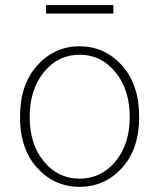

<svg xmlns="http://www.w3.org/2000/svg" viewBox="-20 -722 626 755"><path d="M58.6 -261.7Q58.6 -389.6 126.5 -464.8Q194.3 -540 293 -540Q391.6 -540 459.5 -464.8Q527.3 -389.6 527.3 -261.7Q527.3 -135.7 459.5 -61.5Q391.6 12.7 293 12.7Q194.3 12.7 126.5 -61.5Q58.6 -135.7 58.6 -261.7ZM490.2 -261.7Q490.2 -369.1 434.1 -438Q377.9 -506.8 293 -506.8Q208 -506.8 152.3 -438Q96.7 -369.1 96.7 -261.7Q96.7 -155.3 152.3 -87.4Q208 -19.5 293 -19.5Q377.9 -19.5 434.1 -87.4Q490.2 -155.3 490.2 -261.7ZM161.1 -668.9V-702.1H425.8V-668.9Z"/></svg>

Font: Gen Shin Gothic ExtraLight
Style: Regular
Weight: 100
Designer: [Source Han Sans]
Ryoko NISHIZUKA  (kana & ideographs); Paul D. Hunt (Latin, Greek & Cyrillic); Wenlong ZHANG  (bopomofo
Version: Version 1.002.20150607